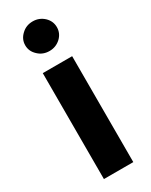

<svg xmlns="http://www.w3.org/2000/svg" viewBox="-201 -813 675 857"><g transform="rotate(-30 136.0 -384.5)"><path d="M60.5 0Q60.5 -136.7 60.5 -545.9Q98.6 -545.9 211.9 -545.9Q211.9 -409.2 211.9 0Q173.8 0 60.5 0ZM136.7 -616.2Q102.5 -616.2 79.1 -638.7Q54.7 -661.1 54.7 -692.4Q54.7 -723.6 79.1 -746.1Q102.5 -768.6 136.7 -768.6Q169.9 -768.6 194.3 -746.1Q217.8 -723.6 217.8 -692.4Q217.8 -661.1 194.3 -638.7Q169.9 -616.2 136.7 -616.2Z"/></g></svg>

Font: DeepSea
Style: Bold
Weight: 700
Designer: Stem
Version: Version 3.019;git-0a5106e0b